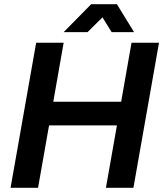

<svg xmlns="http://www.w3.org/2000/svg" viewBox="-20 -888 772 908"><path d="M30 0 151 -686H281L232 -407H553L602 -686H732L611 0H481L533 -295H212L160 0ZM281 -736 411 -868H533L614 -736H508L443 -841L499 -840L394 -736Z"/></svg>

Font: Archivo SemiBold SemiBold
Style: Italic
Weight: 600
Italic angle: -10°
Version: Version 2.001